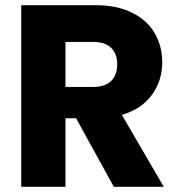

<svg xmlns="http://www.w3.org/2000/svg" viewBox="-20 -722 692 742"><path d="M420 0 274 -265H233V0H62V-702H349Q432 -702 490.5 -673Q549 -644 578 -593.5Q607 -543 607 -481Q607 -411 567.5 -356Q528 -301 451 -278L613 0ZM233 -386H339Q386 -386 409.5 -409Q433 -432 433 -474Q433 -514 409.5 -537Q386 -560 339 -560H233Z"/></svg>

Font: Fz Poppins
Style: Bold
Weight: 700
Designer: Ninad Kale (Devanagari), Jonny Pinhorn (Latin)
Foundry: Indian Type Foundry
Version: Vit hóa bi Vntype.Com & FontZin.Com